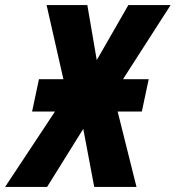

<svg xmlns="http://www.w3.org/2000/svg" viewBox="-79 -734 690 754"><path d="M-59 0 137 -296H47L74 -423H170L104 -714H264L301 -498L425 -714H591L404 -423H505L478 -296H383L457 0H291L248 -228L106 0Z"/></svg>

Font: Noto Sans Condensed ExtraBold
Style: Italic
Weight: 800
Width: 3
Italic angle: -12°
Designer: Monotype Design Team
Foundry: Monotype Imaging Inc.
Version: Version 2.013; ttfautohint (v1.8.4.7-5d5b)